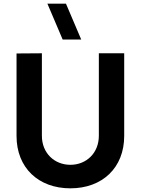

<svg xmlns="http://www.w3.org/2000/svg" viewBox="-20 -1010 766 1045"><path d="M422 -795 339 -990H238L321 -795ZM363 15C537 15 656 -97 656 -270V-720H518V-271C518 -178 451 -113 363 -113C277 -113 208 -176 208 -271V-720L70 -719V-270C70 -97 189 15 363 15Z"/></svg>

Font: Manrope ExtraBold
Style: Regular
Weight: 800
Designer: Mikhail Sharanda
Foundry: Mikhail Sharanda
Version: Version 4.505